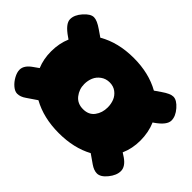

<svg xmlns="http://www.w3.org/2000/svg" viewBox="-105 -746 862 862"><g transform="rotate(45 326.0 -315.5)"><path d="M400 -316Q400 -338 392.5 -357Q385 -376 368 -389Q351 -402 327 -402Q303 -402 285 -389Q267 -376 259 -357Q251 -338 251 -316Q251 -283 271 -257.5Q291 -232 327 -232Q363 -232 381.5 -257Q400 -282 400 -316ZM59 -225Q42 -266 42 -314Q42 -365 60 -407L50 -414Q0 -448 0 -477Q0 -504 24.5 -531.5Q49 -559 70 -559Q90 -559 123 -536L155 -514Q227 -556 326 -556Q422 -556 493 -516L522 -536Q555 -559 574 -559Q596 -559 620 -531.5Q644 -504 644 -477Q644 -448 595 -414L590 -411Q609 -367 609 -314Q609 -264 590 -221L610 -208Q644 -184 644 -156Q644 -129 621 -100.5Q598 -72 575 -72Q556 -72 534 -87L491 -117Q421 -79 326 -79Q229 -79 157 -119L110 -87Q89 -72 69 -72Q54 -72 38 -85.5Q22 -99 11 -119Q0 -139 0 -156Q0 -184 35 -208Z"/></g></svg>

Font: Coiny
Style: Regular
Weight: 400
Version: Version 001.001